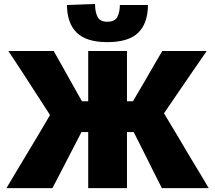

<svg xmlns="http://www.w3.org/2000/svg" viewBox="-20 -978 1118 998"><path d="M13.5 0Q33.5 -33.5 60.5 -79Q87.5 -124 116.2 -172Q145 -220 169.5 -260.5L240 -380L168 -491.5Q132 -546.5 96.5 -602Q60.5 -657 23.5 -713H259Q286 -665 307 -628Q327.5 -590.5 348 -554.5L406 -451.5H438.5V-713H640V-451.5H671L731.5 -554.5Q752.5 -591 774 -628Q795.5 -665 823.5 -713H1054.5Q1016 -657 978 -602Q940 -546.5 902 -491L832.5 -389L909.5 -260.5Q933.5 -219.5 962 -171.8Q990.5 -124 1018 -79Q1045 -33.5 1065 0H821.5Q798.5 -45 778.5 -85Q758.5 -125 739.5 -163.5L675 -291.5H640V0H438.5V-291.5H403.5L338 -165Q317.5 -125.5 296.8 -85.2Q276 -45 252.5 0ZM538 -759Q429.5 -759 379.2 -807.8Q329 -856.5 328 -952L474 -957.5Q474 -917.5 486.5 -891.2Q499 -865 538 -865Q577.5 -865 590.2 -890.5Q603 -916 603 -952H749Q748.5 -856.5 698.2 -807.8Q648 -759 538 -759Z"/></svg>

Font: Heraclito ExtraBold
Style: Regular
Weight: 800
Designer: Kostas Bartsokas (font) & Cristiano Sobral (main changes)
Foundry: Kostas Bartsokas (font) & Cristiano Sobral (main changes)
Version: Version 1.00;July 8, 2020;FontCreator 13.0.0.2655 64-bit